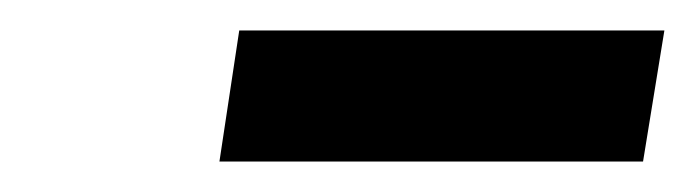

<svg xmlns="http://www.w3.org/2000/svg" viewBox="-20 -770 456 126"><path d="M416 -750 402 -664H124L137 -750Z"/></svg>

Font: Bitter Thin SemiBold
Style: Italic
Weight: 600
Italic angle: -9°
Version: Version 2.002